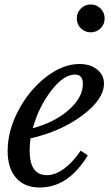

<svg xmlns="http://www.w3.org/2000/svg" viewBox="-20 -825 496 855"><path d="M371 -133Q284 10 157 10Q89 10 51.5 -33Q14 -76 14 -153Q14 -243 62 -333.5Q110 -424 185 -482Q260 -540 334 -540Q382 -540 412.5 -515.5Q443 -491 443 -453Q443 -383 346.5 -311Q250 -239 116 -209Q112 -184 112 -154Q112 -45 189 -45Q226 -45 265.5 -74Q305 -103 339 -154ZM314 -493Q263 -493 207.5 -420.5Q152 -348 126 -254Q223 -280 286 -335.5Q349 -391 349 -451Q349 -493 314 -493ZM340 -699Q322 -717 322 -743Q322 -769 340 -787Q358 -805 384 -805Q410 -805 428 -787Q446 -769 446 -743Q446 -717 428 -699Q410 -681 384 -681Q358 -681 340 -699Z"/></svg>

Font: Libre Baskerville
Style: Italic
Weight: 400
Italic angle: -15°
Designer: Pablo Impallari, Rodrigo Fuenzalida
Foundry: Pablo Impallari, Rodrigo Fuenzalida
Version: Version 1.051;Glyphs 3.2.3 (3260)